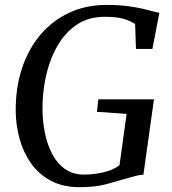

<svg xmlns="http://www.w3.org/2000/svg" viewBox="-20 -772 716 800"><path d="M312 8Q242.5 8 192.2 -18.8Q142 -45.5 110 -90.5Q78 -135.5 62.2 -191.5Q46.5 -247.5 45.5 -306Q44.5 -406.5 72 -488.5Q99.5 -570.5 150.2 -629.2Q201 -688 270.2 -719.8Q339.5 -751.5 422 -751.5Q474.5 -751.5 512 -746.5Q549.5 -741.5 576 -735.2Q602.5 -729 621 -724Q627 -722.5 632.5 -721Q638 -719.5 644 -718.5L615 -568H546.5L543 -672Q524 -684.5 495.8 -693.2Q467.5 -702 416 -702Q347.5 -702 298.2 -668Q249 -634 217.5 -577.8Q186 -521.5 171.2 -453.2Q156.5 -385 157 -316Q157.5 -264.5 167.5 -216.2Q177.5 -168 198.2 -129Q219 -90 251.8 -67.2Q284.5 -44.5 330.5 -44.5Q370.5 -44.5 411.5 -54.2Q452.5 -64 478 -83.5L507.5 -297.5L384 -306L389.5 -358H621.5L577.5 -44Q563 -44 545 -39Q527 -34 505.5 -28Q468 -17 422.5 -4.5Q377 8 312 8Z"/></svg>

Font: Merriweather 28pt
Style: Italic
Weight: 400
Italic angle: -7.8°
Version: Version 2.101